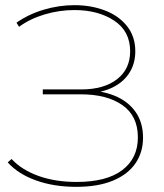

<svg xmlns="http://www.w3.org/2000/svg" viewBox="-20 -722 638 745"><path d="M10 -92 25 -105Q64 -63 129 -39.5Q194 -16 277 -16Q394 -16 454.5 -62Q515 -108 515 -189Q515 -272 455 -314Q395 -356 294 -356H146V-375H295Q383 -375 434 -414.5Q485 -454 485 -523Q485 -601 423 -642Q361 -683 269 -683Q210 -683 153 -666Q96 -649 54 -618L44 -634Q91 -667 150 -684.5Q209 -702 269 -702Q333 -702 387 -681.5Q441 -661 473 -620.5Q505 -580 505 -523Q505 -474 480.5 -437Q456 -400 410 -379.5Q364 -359 300 -359L304 -372Q371 -372 423.5 -351Q476 -330 505.5 -288.5Q535 -247 535 -188Q535 -131 505.5 -88Q476 -45 418 -21Q360 3 276 3Q189 3 119.5 -22Q50 -47 10 -92Z"/></svg>

Font: iiserrat Thin
Style: Regular
Weight: 100
Designer: Akira Ohta
Foundry: Akira Ohta
Version: Version 1.200;Glyphs 3.3.1 (3343)